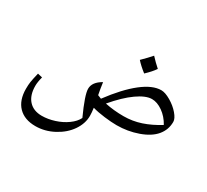

<svg xmlns="http://www.w3.org/2000/svg" viewBox="-181 -905 1650 1530"><g transform="rotate(30 644.5 -140.5)"><path d="M293 339.8Q192.4 339.8 136.2 282Q80.1 224.1 80.1 119.1Q80.1 82.5 84.2 54.9Q88.4 27.3 103 -33.2L146 -22.9Q132.8 27.3 132.8 61Q132.8 147.9 176 195.6Q219.2 243.2 295.9 243.2Q352.1 243.2 411.9 224.1Q471.7 205.1 519 170.9Q566.4 136.7 585.9 96.2Q508.8 -72.8 508.8 -128.9Q508.8 -190.4 585.9 -233.9Q594.2 -172.4 604 -124Q609.9 -121.1 637.2 -110.8Q745.6 -256.8 843.5 -333.5Q941.4 -410.2 1021 -410.2Q1057.1 -410.2 1108.4 -380.1Q1159.7 -350.1 1194.3 -309.6Q1229 -269 1229 -238.8Q1229 -166.5 1183.1 -111.3Q1137.2 -56.2 1044.4 -23.2Q951.7 9.8 850.1 9.8Q802.2 9.8 736.6 1.7Q670.9 -6.3 624 -20Q629.9 23.4 629.9 51.8Q629.9 122.6 584.7 188.5Q539.6 254.4 459.5 297.1Q379.4 339.8 293 339.8ZM992.2 -312Q936 -312 857.4 -256.6Q778.8 -201.2 690.9 -97.2Q772.9 -80.1 861.8 -80.1Q943.8 -80.1 1020.8 -105.7Q1097.7 -131.3 1175.8 -180.2Q1142.6 -240.2 1091.6 -276.1Q1040.5 -312 992.2 -312ZM911.1 -543Q886.2 -505.4 835 -457Q782.7 -497.6 751 -533.7Q800.8 -582.5 833 -619.6Q871.6 -577.6 911.1 -543Z"/></g></svg>

Font: Sahl Naskh
Style: Regular
Weight: 400
Designer: Pascal Zoghbi
Version: Version 1.001